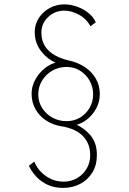

<svg xmlns="http://www.w3.org/2000/svg" viewBox="-20 -748 602 899"><path d="M276.4 131.8Q234.4 131.8 202.9 117.2Q171.4 102.5 149.7 78.9Q127.9 55.2 115.2 28.3L140.6 8.8Q158.2 51.3 195.8 76.9Q233.4 102.5 277.3 102.5Q314 102.5 342.3 85.4Q370.6 68.4 386.7 40Q402.8 11.7 402.3 -22.5Q401.9 -55.7 390.1 -79.6Q378.4 -103.5 359.4 -119.1Q340.3 -134.8 316.9 -143.8Q293.5 -152.8 269.5 -156.2Q230.5 -162.1 198.2 -182.4Q166 -202.6 147 -235.1Q127.9 -267.6 127.9 -309.6Q127.9 -344.2 145.8 -376.2Q163.6 -408.2 191.9 -430.2Q220.2 -452.1 251 -457V-450.2Q205.1 -467.3 173.8 -506.6Q142.6 -545.9 142.6 -597.7Q142.6 -633.8 161.6 -663.3Q180.7 -692.9 212.2 -710.2Q243.7 -727.5 281.2 -727.5Q310.5 -727.5 340.3 -717Q370.1 -706.5 393.8 -687.5Q417.5 -668.5 428.7 -643.6L403.3 -625Q385.3 -659.7 349.9 -679Q314.5 -698.2 282.2 -698.2Q236.8 -698.2 205.3 -668.2Q173.8 -638.2 173.8 -595.7Q173.8 -557.1 191.2 -531Q208.5 -504.9 237.8 -488.8Q267.1 -472.7 302.7 -464.8Q344.7 -455.6 377.4 -433.8Q410.2 -412.1 428.7 -379.9Q447.3 -347.7 447.3 -307.6Q447.3 -257.3 414.3 -215.6Q381.3 -173.8 330.1 -161.1V-168Q372.6 -150.4 403.1 -115Q433.6 -79.6 433.6 -22.5Q433.6 25.9 412.1 60.3Q390.6 94.7 354.7 113.3Q318.8 131.8 276.4 131.8ZM292 -180.7Q326.7 -180.7 354.7 -197.5Q382.8 -214.4 399.4 -242.7Q416 -271 416 -305.7Q416 -341.3 399.4 -370.6Q382.8 -399.9 354.7 -417.2Q326.7 -434.6 292 -434.6Q254.9 -434.6 224.9 -417.2Q194.8 -399.9 177 -370.6Q159.2 -341.3 159.2 -305.7Q159.2 -271 177 -242.7Q194.8 -214.4 224.9 -197.5Q254.9 -180.7 292 -180.7Z"/></svg>

Font: Reddit Mono ExtraLight
Style: Regular
Weight: 250
Monospace: yes
Designer: Stephen Hutchings
Foundry: Reddit
Version: Version 1.014